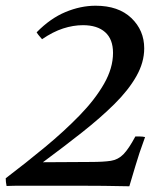

<svg xmlns="http://www.w3.org/2000/svg" viewBox="-45 -650 567 671"><path d="M102 -513Q98 -518 93 -523.5Q88 -529 83 -537Q131 -586 184 -608Q237 -630 289 -630Q369 -630 414 -587Q459 -544 459 -481Q459 -432 431.5 -383.5Q404 -335 355 -286.5Q306 -238 242 -187.5Q178 -137 105 -83L272 -84Q317 -84 342.5 -88Q368 -92 386.5 -111Q405 -130 428 -173Q436 -173 444.5 -173Q453 -173 462 -171Q440 -111 428.5 -71Q417 -31 407 1Q366 0 317 -0.5Q268 -1 219.5 -1Q171 -1 131 -1Q74 -1 36.5 -1Q-1 -1 -22 0Q-25 -14 -25 -27Q46 -81 112.5 -136Q179 -191 233 -246.5Q287 -302 318.5 -357Q350 -412 350 -465Q350 -513 322.5 -537.5Q295 -562 245 -562Q211 -562 175.5 -550.5Q140 -539 102 -513Z"/></svg>

Font: Tiro Tamil
Style: Italic
Weight: 400
Italic angle: -11°
Designer: Tamil: Fernando Mello & Fiona Ross, assisted by Kaja Sojewska. Latin: John Hudson with Paul Hanslow, assisted by Kaja So
Foundry: Tiro Typeworks Ltd.
Version: Version 1.52